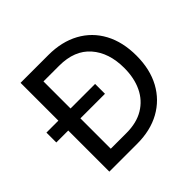

<svg xmlns="http://www.w3.org/2000/svg" viewBox="-164 -854 1032 1032"><g transform="rotate(-45 352.5 -337.5)"><path d="M115.8 0V-312.5H25V-387.5H115.8V-675H327.5Q428.3 -675 503.3 -634.2Q578.3 -593.3 619.2 -517.5Q660 -441.7 660 -337.5Q660 -234.2 618.8 -158.3Q577.5 -82.5 502.9 -41.2Q428.3 0 327.5 0ZM208.3 -81.7H327.5Q405 -81.7 458.3 -113.8Q511.7 -145.8 539.2 -203.3Q566.7 -260.8 566.7 -337.5Q566.7 -453.3 505.4 -523.3Q444.2 -593.3 327.5 -593.3H208.3V-387.5H395V-312.5H208.3Z"/></g></svg>

Font: Funnel Sans
Style: Regular
Weight: 400
Designer: NORD ID, Kristian Moeller
Foundry: Dicotype
Version: Version 1.000